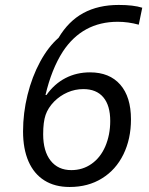

<svg xmlns="http://www.w3.org/2000/svg" viewBox="-20 -743 598 773"><path d="M72.8 -213.9Q72.8 -287.6 90.8 -360.8Q108.9 -434.1 141.6 -494.4Q174.3 -554.7 215.8 -590.8Q255.9 -658.2 315.9 -690.7Q376 -723.1 458 -723.1Q517.6 -723.1 552.7 -711.9L538.6 -643.6Q496.1 -655.3 454.1 -655.3Q312 -655.3 232.9 -535.2Q187.5 -464.4 163.1 -360.4H167Q198.7 -405.3 243.4 -428.5Q288.1 -451.7 342.3 -451.7Q420.9 -451.7 464.1 -402.3Q507.3 -353 507.3 -262.2Q507.3 -183.6 476.8 -121.3Q446.3 -59.1 390.6 -24.9Q335 9.8 260.3 9.8Q200.7 9.8 158.7 -16.6Q116.7 -43 94.7 -93.3Q72.8 -143.6 72.8 -213.9ZM403.8 -153.3Q423.8 -200.2 423.8 -255.9Q423.8 -318.4 396 -351.3Q368.2 -384.3 315.4 -384.3Q282.2 -384.3 252 -371.1Q221.7 -357.9 197.8 -334Q173.3 -308.6 163.6 -280.3Q153.8 -252 153.8 -202.6Q153.8 -134.3 183.8 -96.2Q213.9 -58.1 267.1 -58.1Q313 -58.1 348.6 -83.3Q384.3 -108.4 403.8 -153.3Z"/></svg>

Font: Viking Open Sans
Style: Italic
Weight: 400
Italic angle: -12°
Foundry: Ascender Corporation
Version: Version 2.000